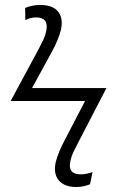

<svg xmlns="http://www.w3.org/2000/svg" viewBox="-20 -743 511 772"><path d="M287 9Q240 9 217 -17Q194 -43 204 -91Q209 -111 218.5 -134Q228 -157 242 -183L322 -337H23L134 -543Q143 -560 152.5 -579.5Q162 -599 166 -619Q177 -673 125 -673Q102 -673 82 -662L81 -711Q108 -723 142 -723Q192 -723 213.5 -696.5Q235 -670 225 -623Q220 -603 210.5 -580Q201 -557 187 -532L109 -389H408L295 -171Q286 -154 276.5 -134.5Q267 -115 263 -95Q251 -42 305 -42Q318 -42 331 -45Q344 -48 352 -51L342 -2Q332 2 317.5 5.5Q303 9 287 9Z"/></svg>

Font: Noto Sans Light
Style: Italic
Weight: 300
Italic angle: -12°
Designer: Monotype Design Team
Foundry: Monotype Imaging Inc.
Version: Version 2.013; ttfautohint (v1.8.4.7-5d5b)